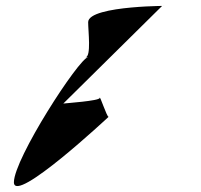

<svg xmlns="http://www.w3.org/2000/svg" viewBox="-20 -684 681 649"><path d="M27 -68C27 10 347 -289 347 -289C341 -289 317 -364 317 -353C317 -343 200 -335 194 -334L528 -664C584 -664 278 -668 278 -609C278 -578 289 -493 269 -490L278 -491C246 -486 27 -147 27 -68ZM267 -490H269Z"/></svg>

Font: Ampere
Style: Cnd
Weight: 400
Version: Version 1